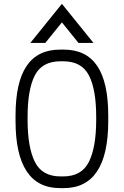

<svg xmlns="http://www.w3.org/2000/svg" viewBox="-20 -969 642 995"><path d="M137.2 -746.6 300.8 -949.2 464.4 -746.6H386.7L300.8 -853L214.8 -746.6ZM291.5 5.9Q60.5 5.9 60.5 -342.8V-369.1Q60.5 -542.5 117.9 -627.2Q175.3 -711.9 291.5 -711.9H310.1Q426.8 -711.9 483.9 -627.2Q541 -542.5 541 -369.1V-342.8Q541 5.9 310.1 5.9ZM293.9 -651.4Q197.8 -651.4 160.4 -578.1Q123 -504.9 123 -363.8V-347.7Q123 -206.5 160.4 -130.6Q197.8 -54.7 293.9 -54.7H307.1Q403.3 -54.7 440.9 -130.6Q478.5 -206.5 478.5 -347.7V-363.8Q478.5 -504.9 440.9 -578.1Q403.3 -651.4 307.1 -651.4Z"/></svg>

Font: Kay Pho Du
Style: Regular
Weight: 400
Designer: Victor Gaultney, Khu Oo Reh
Foundry: SIL International
Version: Version 3.000